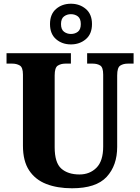

<svg xmlns="http://www.w3.org/2000/svg" viewBox="-20 -999 751 1029"><path d="M366 10Q287 10 228 -13Q169 -36 136 -86Q103 -136 103 -218V-599Q103 -638 86 -648Q69 -658 46 -658H15V-714H360V-658H330Q307 -658 290 -647.5Q273 -637 273 -595V-210Q273 -127 308.5 -95.5Q344 -64 406 -64Q461 -64 497 -100Q533 -136 533 -214V-599Q533 -638 517 -648Q501 -658 477 -658H447V-714H696V-658H665Q641 -658 624.5 -647.5Q608 -637 608 -595V-212Q608 -112 551.5 -51Q495 10 366 10ZM360 -761Q313 -761 280.5 -789Q248 -817 248 -870Q248 -923 280.5 -951Q313 -979 360 -979Q407 -979 440 -951Q473 -923 473 -870Q473 -817 440 -789Q407 -761 360 -761ZM360 -817Q382 -817 397.5 -829Q413 -841 413 -870Q413 -899 397.5 -911Q382 -923 360 -923Q339 -923 323 -911Q307 -899 307 -870Q307 -841 323 -829Q339 -817 360 -817Z"/></svg>

Font: Noto Serif Thai SemiCondensed ExtraBold
Style: Regular
Weight: 800
Width: 4
Designer: Monotype Design Team
Foundry: Monotype Imaging Inc.
Version: Version 2.002; ttfautohint (v1.8.4.7-5d5b)